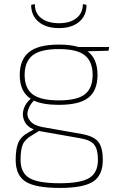

<svg xmlns="http://www.w3.org/2000/svg" viewBox="-20 -711 585 943"><path d="M387 -691 405 -687Q405 -634 368.5 -603.5Q332 -573 270 -573Q207 -573 170 -603.5Q133 -634 133 -687L151 -691Q151 -646 183 -621.5Q215 -597 270 -597Q324 -597 355.5 -622Q387 -647 387 -691ZM513 -462 410 -459Q459 -423 459 -343Q459 -267 414.5 -231.5Q370 -196 269 -196Q191 -196 146 -217Q123 -192 116.5 -165.5Q110 -139 128 -117Q146 -95 188 -87L381 -53Q442 -42 463.5 -13.5Q485 15 485 74Q485 150 437 181Q389 212 274 212Q154 212 105.5 181Q57 150 57 74Q57 20 70 -10.5Q83 -41 122 -62L146 -75Q112 -89 99.5 -117Q87 -145 96 -174.5Q105 -204 131 -226Q77 -260 77 -343Q77 -418 122.5 -455Q168 -492 269 -492Q327 -492 366 -480H516ZM397 -248Q435 -278 435 -343Q435 -408 397 -439Q359 -470 269 -470Q179 -470 140 -439Q101 -408 101 -343Q101 -278 140 -248Q179 -218 269 -218Q359 -218 397 -248ZM172 -68 138 -47Q103 -27 92 -1.5Q81 24 81 74Q81 138 124.5 163.5Q168 189 274 189Q376 189 418.5 163Q461 137 461 74Q461 24 443.5 0.5Q426 -23 374 -32L175 -67Z"/></svg>

Font: Exo 2.0 Thin
Style: Regular
Weight: 250
Designer: Natanael Gama
Version: Version 1.001;PS 001.001;hotconv 1.0.70;makeotf.lib2.5.58329